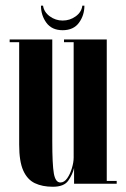

<svg xmlns="http://www.w3.org/2000/svg" viewBox="-20 -666 455 696"><path d="M171.5 11Q133.5 11 106.2 -2Q79 -15 64.2 -48Q49.5 -81 49.5 -141.5V-513H15V-523H169.5V-153.5Q169.5 -70 175.2 -37.2Q181 -4.5 199 -4.5Q213 -4.5 223.8 -20Q234.5 -35.5 240.8 -56.8Q247 -78 247 -94.5V-513H212V-523H367V-10H403V0H248.5V-57Q243 -33.5 227.5 -11.2Q212 11 171.5 11ZM207 -556.5Q168 -556.5 148.2 -583.5Q128.5 -610.5 128.5 -645.5H136Q139.5 -622 160.5 -606.8Q181.5 -591.5 207 -591.5Q233.5 -591.5 254.5 -606.8Q275.5 -622 278.5 -645.5H286Q286 -610.5 266.2 -583.5Q246.5 -556.5 207 -556.5Z"/></svg>

Font: Imbue 100pt
Style: Bold
Weight: 700
Designer: Tyler Finck
Foundry: Etcetera Type Company
Version: Version 1.102; ttfautohint (v1.8.3)